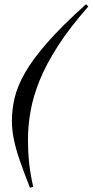

<svg xmlns="http://www.w3.org/2000/svg" viewBox="-20 -764 436 903"><path d="M395.5 -733.5Q309 -635.5 253.5 -549.5Q198 -463.5 167 -387.2Q136 -311 123.8 -241.8Q111.5 -172.5 111.5 -107Q111.5 -49 117 2.2Q122.5 53.5 136 114L121 119Q92.5 47 73.5 -8Q54.5 -63 45.2 -108.2Q36 -153.5 36 -196.5Q36 -249 48.8 -303.5Q61.5 -358 97.5 -421.5Q133.5 -485 202.8 -564Q272 -643 384.5 -744Z"/></svg>

Font: Newsreader 72pt SemiBold
Style: Italic
Weight: 600
Italic angle: -17°
Designer: Hugues Gentile
Foundry: Production Type
Version: Version 1.003; ttfautohint (v1.8.3)